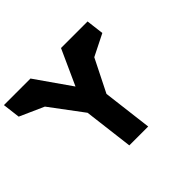

<svg xmlns="http://www.w3.org/2000/svg" viewBox="-200 -1088 1352 1352"><g transform="rotate(-45 475.5 -412.5)"><path d="M804.7 -825H766.2H540.2L420.6 -561L236.2 -825H10.2H-28.3L-12.2 -694L168.2 -613.5L350.1 -370L395.5 0H583.5L538.1 -370L660.1 -613.5L820.8 -694Z"/></g></svg>

Font: Hussar
Style: BdOpOblOne
Weight: 700
Foundry: Cannot Into Space Fonts
Version: Version 2.00